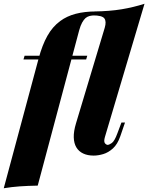

<svg xmlns="http://www.w3.org/2000/svg" viewBox="-78 -815 790 1023"><path d="M481 -85Q474 -61 481 -52Q488 -43 497 -43Q502 -43 517 -52.5Q532 -62 548 -106L569 -162H588L563 -89Q548 -46 523.5 -24Q499 -2 472 6Q445 14 421 14Q389 14 365.5 3Q342 -8 329 -29.5Q316 -51 315 -83Q314 -115 327 -158L480 -667Q490 -701 478 -717Q466 -733 417 -733L424 -754Q506 -755 569.5 -765.5Q633 -776 692 -795ZM47 -498 53 -518H387L381 -498ZM428 -733Q412 -733 400 -730Q388 -727 378 -719Q368 -710 359.5 -694.5Q351 -679 344 -654L123 174Q69 175 26.5 178Q-16 181 -58 188L128 -504Q147 -575 174.5 -624Q202 -673 243 -703Q278 -729 325.5 -741.5Q373 -754 434 -754H462L461 -733Z"/></svg>

Font: Playfair Display Black
Style: Italic
Weight: 900
Italic angle: -14°
Designer: Claus Eggers Sørensen
Foundry: Claus Eggers Sørensen
Version: Version 1.203